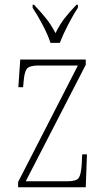

<svg xmlns="http://www.w3.org/2000/svg" viewBox="-20 -786 449 806"><path d="M56 0V-22L307 -511H142Q103 -511 92.5 -497Q82 -483 79 -442L77 -420H57L65 -536H340V-514L88 -25H262Q301 -25 310.5 -39Q320 -53 323 -95L325 -138H345L340 0ZM192 -606Q181 -640 158.5 -682.5Q136 -725 117 -753V-766H123Q153 -734 173.5 -708.5Q194 -683 213 -647Q231 -683 250.5 -708.5Q270 -734 301 -766H307V-753Q288 -725 266 -682.5Q244 -640 231 -606Z"/></svg>

Font: Noto Serif Tamil Condensed Thin
Style: Italic
Weight: 100
Width: 3
Italic angle: -12°
Designer: Indian Type Foundry, Tom Grace, and the Monotype Design Team
Foundry: Monotype Imaging Inc.
Version: Version 2.003; ttfautohint (v1.8.4.7-5d5b)